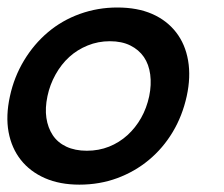

<svg xmlns="http://www.w3.org/2000/svg" viewBox="-38 -486 604 517"><path d="M464.8 -227.1Q453.1 -173.8 427 -130.4Q400.9 -86.9 363 -55.4Q325.2 -23.9 277.6 -6.3Q230 11.2 175.8 11.2Q123 11.2 83 -6.3Q43 -23.9 18.1 -55.4Q-6.8 -86.9 -14.9 -130.4Q-22.9 -173.8 -11.2 -227.1Q0 -278.8 26.6 -323Q53.2 -367.2 91.1 -399.2Q128.9 -431.2 177 -448.5Q225.1 -465.8 277.8 -465.8Q332 -465.8 371.6 -448.5Q411.1 -431.2 436 -399.2Q460.9 -367.2 468.5 -323Q476.1 -278.8 464.8 -227.1ZM363.8 -227.1Q370.1 -257.8 366.5 -285.4Q362.8 -313 349.4 -332.5Q335.9 -352.1 313 -363.5Q290 -375 257.8 -375Q226.1 -375 198 -363.5Q169.9 -352.1 148.4 -332.5Q127 -313 111.6 -285.4Q96.2 -257.8 89.8 -227.1Q83 -194.8 86.9 -168.5Q90.8 -142.1 104 -122.1Q117.2 -102.1 140.6 -91.1Q164.1 -80.1 195.8 -80.1Q228 -80.1 255.6 -91.1Q283.2 -102.1 305.2 -122.1Q327.1 -142.1 342 -168.5Q356.9 -194.8 363.8 -227.1Z"/></svg>

Font: Anonymous Pro
Style: Bold Italic
Weight: 700
Italic angle: -12°
Monospace: yes
Designer: Mark Simonson
Version: Version 1.003